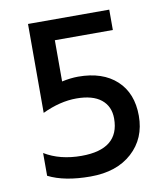

<svg xmlns="http://www.w3.org/2000/svg" viewBox="-77 -719 678 789"><g transform="rotate(-10 262.5 -324.0)"><path d="M190 -570V-398Q227 -406 258 -406Q360 -406 418 -352.5Q476 -299 476 -204.5Q476 -110 411.5 -51.5Q347 7 238 7Q129 7 62 -27V-122Q126 -83 216 -83Q374 -83 374 -211Q374 -262 338.5 -290.5Q303 -319 235 -319Q167 -319 93 -284V-655H432V-570Z"/></g></svg>

Font: Hind Medium
Style: Regular
Weight: 500
Designer: Manushi Parikh, Satya Rajpurohit
Foundry: Indian Type Foundry
Version: Version 1.201;PS 1.0;hotconv 1.0.78;makeotf.lib2.5.61930; tt